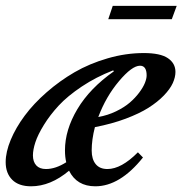

<svg xmlns="http://www.w3.org/2000/svg" viewBox="-26 -636 634 667"><path d="M350.1 -569.3 365.7 -615.7H587.9L570.8 -569.3ZM82 11.2Q39.1 11.2 16.4 -11.5Q-6.3 -34.2 -6.3 -72.8Q-6.3 -107.9 11.2 -150.1Q28.8 -192.4 59.8 -234.1Q90.8 -275.9 136 -315.4Q181.2 -355 232.9 -385Q284.7 -415 347.7 -433.3Q410.6 -451.7 473.6 -451.7Q531.2 -451.7 557.4 -433.8Q583.5 -416 583.5 -386.2Q583.5 -367.7 574.2 -347.2Q564.9 -326.7 543.2 -304.2Q521.5 -281.7 490 -261.7Q458.5 -241.7 410.4 -223.6Q362.3 -205.6 303.7 -194.3Q292.5 -150.9 292.5 -113.3Q292.5 -83 306.4 -65.9Q320.3 -48.8 347.2 -48.8Q395.5 -48.8 453.1 -106.9L470.7 -88.9Q390.6 11.2 305.2 11.2Q240.7 11.2 213.9 -43Q149.4 11.2 82 11.2ZM460.4 -407.7Q432.6 -407.7 387.5 -354.2Q342.3 -300.8 315.4 -229.5Q348.6 -235.4 377.2 -249.3Q405.8 -263.2 424.8 -279.5Q443.8 -295.9 457.5 -314.2Q471.2 -332.5 477.3 -347.7Q483.4 -362.8 483.4 -374Q483.4 -407.7 460.4 -407.7ZM88.4 -96.2Q88.4 -74.2 99.9 -61.5Q111.3 -48.8 133.8 -48.8Q167 -48.8 204.1 -72.3Q199.7 -90.3 199.7 -113.8Q199.7 -184.6 242.9 -257.1Q286.1 -329.6 369.6 -388.2L367.2 -391.6Q307.1 -368.2 257.8 -335.2Q208.5 -302.2 178 -269.3Q147.5 -236.3 126.5 -202.1Q105.5 -168 96.9 -141.8Q88.4 -115.7 88.4 -96.2Z"/></svg>

Font: Elstob 10pt SemiBold
Style: Italic
Weight: 600
Italic angle: -20°
Designer: Peter S. Baker
Version: Version 1.015